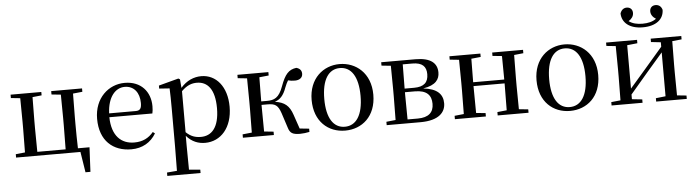

<svg xmlns="http://www.w3.org/2000/svg" viewBox="-57 -1061 5763 1587"><g transform="rotate(-5 2824.5 -267.5)"><path d="M42 0H576L603 171H644L654 -32H558C556 -88 555 -174 555 -230V-292C555 -346 556 -430 557 -486L635 -494V-522H379V-494L456 -486L458 -292V-230L456 -32H221L219 -230V-292L221 -486L297 -494V-522H42V-494L119 -486L121 -292V-230L119 -36L42 -28Z M998 15C1090 15 1160 -27 1203 -99L1186 -112C1147 -65 1097 -39 1027 -39C920 -39 842 -108 839 -265H1196C1200 -281 1202 -301 1202 -325C1202 -445 1125 -537 990 -537C855 -537 737 -432 737 -260C737 -78 846 15 998 15ZM840 -297C846 -432 909 -504 987 -504C1063 -504 1109 -446 1109 -360C1109 -316 1098 -297 1061 -297Z M1610 15C1740 15 1837 -92 1837 -265C1837 -433 1747 -537 1625 -537C1564 -537 1503 -512 1454 -455L1448 -526L1435 -534L1270 -490V-465L1356 -459C1358 -410 1359 -361 1359 -293V23L1357 225L1274 232V260H1550V232L1457 224L1455 23V-57C1501 -3 1556 15 1610 15ZM1456 -427C1503 -474 1543 -486 1584 -486C1673 -486 1732 -418 1732 -263C1732 -98 1665 -37 1580 -37C1533 -37 1496 -49 1456 -87Z M2300 -52C2314 -5 2335 9 2399 9C2422 9 2453 5 2476 0V-27L2398 -35L2358 -152C2332 -229 2294 -261 2213 -273C2256 -287 2286 -316 2310 -384C2319 -408 2328 -425 2337 -440C2354 -435 2371 -433 2394 -433C2432 -433 2458 -452 2458 -484C2458 -512 2443 -529 2414 -537C2350 -529 2318 -492 2283 -396C2249 -301 2208 -286 2149 -286H2101L2103 -486L2181 -494V-522H1924V-494L2001 -486L2003 -292V-230L2001 -36L1924 -28V0H2181V-28L2103 -36C2102 -92 2101 -178 2101 -257H2150C2214 -257 2237 -242 2260 -175Z M2772 15C2912 15 3029 -81 3029 -261C3029 -441 2907 -537 2772 -537C2638 -537 2517 -440 2517 -261C2517 -82 2632 15 2772 15ZM2772 -17C2678 -17 2622 -101 2622 -260C2622 -420 2678 -504 2772 -504C2866 -504 2923 -420 2923 -260C2923 -101 2866 -17 2772 -17Z M3193 0H3398C3553 0 3606 -67 3606 -139C3606 -213 3561 -263 3444 -276C3552 -293 3581 -342 3581 -397C3581 -473 3529 -522 3401 -522H3117V-494L3194 -486L3196 -292V-230L3194 -36L3117 -28V0ZM3293 -489H3373C3455 -489 3488 -454 3488 -391C3488 -322 3451 -288 3370 -288H3291ZM3291 -258H3373C3472 -258 3510 -214 3510 -143C3510 -72 3468 -32 3378 -32H3293L3291 -230Z M4038 -494 4116 -486C4117 -432 4118 -351 4118 -291H3860L3862 -486L3940 -494V-522H3683V-494L3760 -486L3762 -292V-230L3760 -36L3683 -28V0H3940V-28L3862 -36C3861 -92 3860 -179 3860 -259H4118C4118 -179 4117 -92 4116 -36L4038 -28V0H4294V-28L4217 -36L4215 -230V-292L4217 -486L4294 -494V-522H4038Z M4638 15C4778 15 4895 -81 4895 -261C4895 -441 4773 -537 4638 -537C4504 -537 4383 -440 4383 -261C4383 -82 4498 15 4638 15ZM4638 -17C4544 -17 4488 -101 4488 -260C4488 -420 4544 -504 4638 -504C4732 -504 4789 -420 4789 -260C4789 -101 4732 -17 4638 -17Z M5297 -621C5409 -621 5471 -674 5472 -751C5464 -780 5444 -795 5417 -795C5389 -795 5369 -777 5369 -747C5369 -720 5385 -698 5411 -682C5381 -660 5343 -651 5297 -651C5252 -651 5214 -660 5184 -682C5210 -698 5226 -720 5226 -747C5226 -777 5206 -795 5178 -795C5152 -795 5133 -780 5123 -751C5125 -675 5186 -621 5297 -621ZM5353 -494 5434 -485V-448L5279 -268L5155 -125V-485L5240 -494V-522H4983V-494L5060 -486L5062 -292V-230L5060 -36L4983 -28V0H5240V-28L5155 -37V-76L5305 -252L5434 -401V-37L5353 -28V0H5607V-28L5529 -36L5527 -230V-292L5529 -486L5607 -494V-522H5353Z"/></g></svg>

Font: Noto Serif CJK SC Medium
Style: Regular
Weight: 500
Designer: Ryoko NISHIZUKA 西塚涼子 (kana & ideographs); Frank Grießhammer (Latin, Greek & Cyrillic); Wenlong ZHANG 张文龙 (bopomofo); San
Foundry: Adobe
Version: Version 2.001;hotconv 1.1.0;makeotfexe 2.6.0